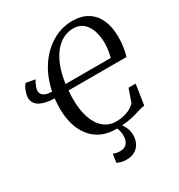

<svg xmlns="http://www.w3.org/2000/svg" viewBox="-220 -898 1179 1264"><g transform="rotate(-30 369.0 -266.0)"><path d="M411.5 10.5Q332 10.5 275.5 -26.5Q219 -63.5 188.8 -131.8Q158.5 -200 158.5 -294Q158.5 -312.5 159.8 -330.8Q161 -349 163 -367Q130.5 -367.5 103 -373Q75.5 -378.5 55 -389.5Q34.5 -400.5 23.2 -417.8Q12 -435 12 -459.5Q12 -473.5 18 -492.8Q24 -512 32.2 -528.5Q40.5 -545 49 -551L117.5 -538Q112 -532 105.5 -518.8Q99 -505.5 94 -490.8Q89 -476 89 -465Q89 -451.5 96.8 -440Q104.5 -428.5 122.2 -421.5Q140 -414.5 170.5 -414Q190.5 -514 240.8 -589.8Q291 -665.5 362.8 -708.2Q434.5 -751 517.5 -751Q584 -751 631.2 -722.5Q678.5 -694 703.5 -639.5Q728.5 -585 728.5 -507.5Q728.5 -465.5 722.2 -426.8Q716 -388 708.5 -366.5H268Q267 -357 266.5 -347.5Q266 -338 265.5 -328Q265 -318 265 -307.5Q264.5 -219 285.8 -157.8Q307 -96.5 346.2 -64.5Q385.5 -32.5 437.5 -32.5Q475.5 -32.5 504.8 -40.8Q534 -49 554 -61.5Q574 -74 584.5 -86.5L619 -184.5H673L649.5 -30.5Q631 -29.5 611 -23Q591 -16.5 564.2 -8.8Q537.5 -1 500.5 4.8Q463.5 10.5 411.5 10.5ZM616 -413Q620 -430.5 623.5 -447.8Q627 -465 628.8 -483.5Q630.5 -502 630.5 -522Q630.5 -554 623.2 -586.5Q616 -619 600.5 -646Q585 -673 559.5 -689Q534 -705 498 -705Q456.5 -705 420 -686.2Q383.5 -667.5 353.8 -630.5Q324 -593.5 303 -539Q282 -484.5 272 -413ZM371 219.5Q349.5 219.5 331.5 214.5Q313.5 209.5 302.5 203L312 139.5Q321.5 144 334.5 147Q347.5 150 362.5 150Q396.5 150 414.2 130.2Q432 110.5 432.5 73.5Q433 46 425 23.5Q417 1 402 -17.5L424.5 -19L435 -17.5Q457.5 2.5 473.8 33.5Q490 64.5 490 99Q490 134.5 476 162Q462 189.5 435.5 204.5Q409 219.5 371 219.5Z"/></g></svg>

Font: Merriweather 48pt
Style: Italic
Weight: 400
Italic angle: -7.8°
Version: Version 2.101